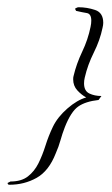

<svg xmlns="http://www.w3.org/2000/svg" viewBox="-20 -438 308 530"><path d="M6 72Q1 72 1 67L9 63Q39 63 57 49Q75 35 86 13Q97 -9 105.5 -36Q114 -63 126 -88Q139 -115 166 -138.5Q193 -162 218 -169Q205 -176 193.5 -188.5Q182 -201 182 -219Q182 -225 183 -228Q191 -262 207 -295.5Q223 -329 230 -364Q231 -369 231.5 -373Q232 -377 232 -381Q232 -400 219.5 -402Q207 -404 190 -408L187 -414Q193 -418 197 -418Q220 -418 242.5 -410.5Q265 -403 265 -375Q265 -372 264.5 -368.5Q264 -365 263 -361Q256 -327 239 -293Q222 -259 214 -224Q213 -220 212.5 -216Q212 -212 212 -208Q212 -187 226.5 -180Q241 -173 260 -173L252 -162Q216 -158 196 -144Q176 -130 159 -87Q152 -69 147 -51Q142 -33 134 -15Q115 34 81 53Q47 72 6 72Z"/></svg>

Font: Qwitcher Grypen
Style: Regular
Weight: 400
Designer: Robert E. Leuschke
Foundry: Robert E. Leuschke
Version: Version 1.100; ttfautohint (v1.8.3)